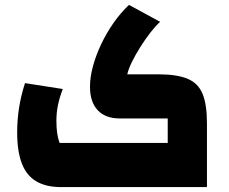

<svg xmlns="http://www.w3.org/2000/svg" viewBox="-20 -763 934 783"><path d="M229 0Q168 0 128 -23.5Q88 -47 69 -96.5Q50 -146 50 -223Q50 -275 58 -325Q66 -375 82 -424L236 -400Q223 -366 216.5 -335Q210 -304 210 -272Q210 -243 213 -221Q216 -199 223 -180H664V-280H468Q410 -280 378.5 -313.5Q347 -347 347 -409Q347 -448 359 -492.5Q371 -537 392.5 -582.5Q414 -628 443 -669.5Q472 -711 506 -743L633 -674Q615 -658 594 -631Q573 -604 553 -572.5Q533 -541 518.5 -511.5Q504 -482 499 -460H624Q701 -460 744.5 -442Q788 -424 806 -380.5Q824 -337 824 -260V0Z"/></svg>

Font: Changa ExtraBold
Style: Regular
Weight: 800
Designer: Eduardo Rodriguez Tunni
Foundry: Eduardo Rodriguez Tunni
Version: Version 3.002; ttfautohint (v1.8.2)